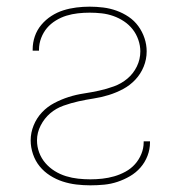

<svg xmlns="http://www.w3.org/2000/svg" viewBox="-20 -548 540 576"><path d="M251 8Q230 8 209 5.5Q188 3 168 -3.5Q148 -10 130 -21.5Q112 -33 99 -49Q86 -65 79 -85.5Q72 -106 72 -127Q72 -150 81 -172Q90 -194 106 -211Q122 -228 143 -239Q164 -250 186 -257Q208 -264 231 -267.5Q254 -271 277 -276Q300 -281 322 -289Q344 -297 362 -312Q380 -327 390.5 -348.5Q401 -370 401 -394Q401 -411 395 -428.5Q389 -446 378 -460Q367 -474 352 -484Q337 -494 320 -500Q303 -506 285 -508Q267 -510 249 -510Q231 -510 213.5 -508Q196 -506 179.5 -501Q163 -496 147.5 -486.5Q132 -477 121 -464Q110 -451 103.5 -434Q97 -417 97 -399V-396H78V-400Q78 -420 84.5 -439Q91 -458 104 -473.5Q117 -489 134 -500Q151 -511 170 -517Q189 -523 209 -525.5Q229 -528 249 -528Q269 -528 289.5 -525.5Q310 -523 329.5 -516Q349 -509 366 -497.5Q383 -486 395 -469.5Q407 -453 413.5 -433.5Q420 -414 420 -394Q420 -370 411 -348Q402 -326 386 -309Q370 -292 349.5 -281Q329 -270 306.5 -263Q284 -256 261 -252.5Q238 -249 215.5 -244Q193 -239 170.5 -231Q148 -223 130.5 -208Q113 -193 102 -171.5Q91 -150 91 -127Q91 -108 97.5 -90.5Q104 -73 116 -59Q128 -45 144 -35Q160 -25 178 -19.5Q196 -14 214.5 -12Q233 -10 251 -10Q269 -10 287 -12Q305 -14 322.5 -19Q340 -24 356.5 -33Q373 -42 385 -55.5Q397 -69 404 -86Q411 -103 411 -121V-124H430V-121Q430 -100 422.5 -80.5Q415 -61 401.5 -45.5Q388 -30 370 -19.5Q352 -9 332.5 -2.5Q313 4 292.5 6Q272 8 251 8Z"/></svg>

Font: Iosevka SS18 Thin
Style: Regular
Weight: 100
Monospace: yes
Designer: Belleve Invis
Foundry: Belleve Invis
Version: Version 25.1.1; ttfautohint (v1.8.4)